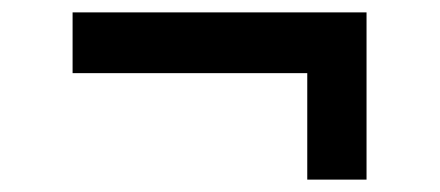

<svg xmlns="http://www.w3.org/2000/svg" viewBox="-20 -435 710 310"><path d="M476.1 -145V-316.9H97.2V-415H571.8V-145Z"/></svg>

Font: Lumene Sans
Style: Bold
Weight: 600
Designer: Deni Anggara
Version: Version 1.003;Glyphs 3.1.2 (3151)